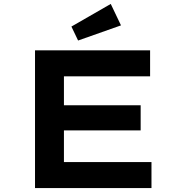

<svg xmlns="http://www.w3.org/2000/svg" viewBox="-20 -956 922 976"><path d="M158 0V-700H743V-568H305V-132H750V0ZM236 -293V-421H695V-293ZM377 -750 343 -821 543 -936 595 -827Z"/></svg>

Font: Lexend Tera SemiBold
Style: Regular
Weight: 600
Version: Version 1.007